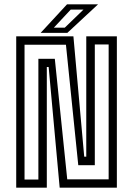

<svg xmlns="http://www.w3.org/2000/svg" viewBox="-20 -868 616 888"><path d="M55 0V-700H319.5L369.5 -143.5H379V-700H520.5V0H256L205 -558H196.5V0ZM93.5 -37.5H157.5V-596H233.5L291 -38.5H482.5V-662.5H418.5V-104H342L285 -661H93.5ZM168 -716 290 -848H433.5L291.5 -716ZM229 -740H279.5L366 -823.5H307Z"/></svg>

Font: Tourney Condensed
Style: Regular
Weight: 400
Width: 3
Designer: Tyler Finck
Foundry: Etcetera Type Co
Version: Version 1.010; ttfautohint (v1.8.3)